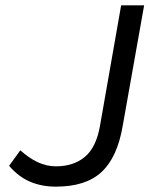

<svg xmlns="http://www.w3.org/2000/svg" viewBox="-20 -688 566 718"><path d="M189 10Q136 10 92.5 -8.5Q49 -27 14 -68L56 -126Q88 -97 121 -81.5Q154 -66 189 -66Q255 -66 297.5 -101.5Q340 -137 354 -218L433 -668H519L439 -218Q419 -100 360 -45Q301 10 189 10Z"/></svg>

Font: Gantari
Style: Italic
Weight: 400
Italic angle: -10°
Designer: Anugrah Pasau
Foundry: Lafontype
Version: Version 1.000; ttfautohint (v1.8.3)